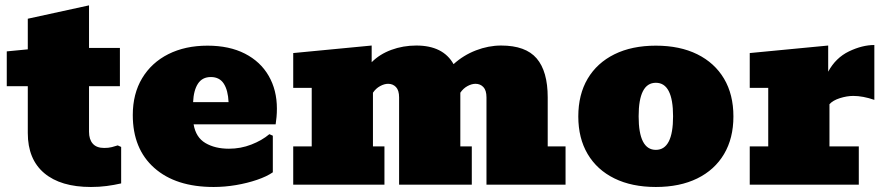

<svg xmlns="http://www.w3.org/2000/svg" viewBox="-20 -707 3387 735"><path d="M328.1 8.8Q212.4 8.8 149.4 -44.2Q86.4 -97.2 86.4 -197.8V-377H5.9V-510.3L86.4 -518.1V-635.3L320.8 -686.5V-523.4H439V-377H320.8V-202.6Q320.8 -173.3 335.2 -157Q349.6 -140.6 378.9 -140.6Q396 -140.6 408 -143.8Q419.9 -147 430.7 -150.4L443.8 -144.5V-4.9Q416 1.5 387.9 5.1Q359.9 8.8 328.1 8.8Z M797.9 8.8Q652.8 8.8 570.6 -64.2Q488.3 -137.2 488.3 -266.6Q488.3 -348.1 524.2 -407.7Q560.1 -467.3 624.5 -499.8Q689 -532.2 774.4 -532.2Q857.9 -532.2 917.5 -501.7Q977.1 -471.2 1008.5 -416.7Q1040 -362.3 1040 -291Q1040 -274.4 1038.6 -259Q1037.1 -243.7 1035.2 -231H721.2Q729.5 -181.2 766.4 -159.4Q803.2 -137.7 856.4 -137.7Q901.4 -137.7 942.1 -153.6Q982.9 -169.4 1011.2 -193.4L1024.4 -187.5V-47.4Q1001 -31.2 963.9 -18.6Q926.8 -5.9 883.5 1.5Q840.3 8.8 797.9 8.8ZM787.1 -412.1Q754.4 -412.1 737.8 -386.7Q721.2 -361.3 719.2 -315.9H855Q853 -361.3 836.7 -386.7Q820.3 -412.1 787.1 -412.1Z M1102.5 0V-146.5H1173.3V-370.6H1102.5V-503.9L1402.8 -532.7V-468.8Q1433.1 -499.5 1478 -516.1Q1522.9 -532.7 1573.7 -532.7Q1676.3 -532.7 1716.3 -461.4Q1753.9 -495.6 1802 -514.2Q1850.1 -532.7 1898.4 -532.7Q1992.2 -532.7 2034.4 -483.4Q2076.7 -434.1 2076.7 -334V-146.5H2145V0H1842.3V-334Q1842.3 -361.3 1830.3 -373.8Q1818.4 -386.2 1800.3 -386.2Q1785.6 -386.2 1769.5 -377.4Q1753.4 -368.7 1742.2 -352.1V-146.5H1786.1V0H1507.8V-334Q1507.8 -361.3 1495.8 -373.8Q1483.9 -386.2 1465.8 -386.2Q1451.2 -386.2 1435.1 -377.4Q1418.9 -368.7 1407.7 -352.1V-146.5H1451.7V0Z M2490.7 8.8Q2398.9 8.8 2332.3 -23.9Q2265.6 -56.6 2229.7 -117.2Q2193.8 -177.7 2193.8 -261.2Q2193.8 -345.2 2229.7 -405.8Q2265.6 -466.3 2332.3 -499.3Q2398.9 -532.2 2490.7 -532.2Q2582.5 -532.2 2649.2 -499.3Q2715.8 -466.3 2751.7 -405.8Q2787.6 -345.2 2787.6 -261.2Q2787.6 -177.7 2751.7 -117.2Q2715.8 -56.6 2649.2 -23.9Q2582.5 8.8 2490.7 8.8ZM2490.7 -133.3Q2556.6 -133.3 2556.6 -261.7Q2556.6 -390.1 2490.7 -390.1Q2424.8 -390.1 2424.8 -261.7Q2424.8 -133.3 2490.7 -133.3Z M2850.1 0V-146.5H2920.9V-370.6H2850.1V-503.9L3150.4 -532.7V-432.6Q3179.2 -485.8 3230 -510.3Q3280.8 -534.7 3327.1 -534.7V-324.7Q3283.2 -339.8 3246.6 -339.8Q3222.2 -339.8 3195.3 -331.3Q3168.5 -322.8 3155.3 -308.1V-146.5H3267.6V0Z"/></svg>

Font: Bevan
Style: Regular
Weight: 400
Designer: Vernon Adams
Foundry: Vernon Adams
Version: Version 2.100; ttfautohint (v1.8.3)